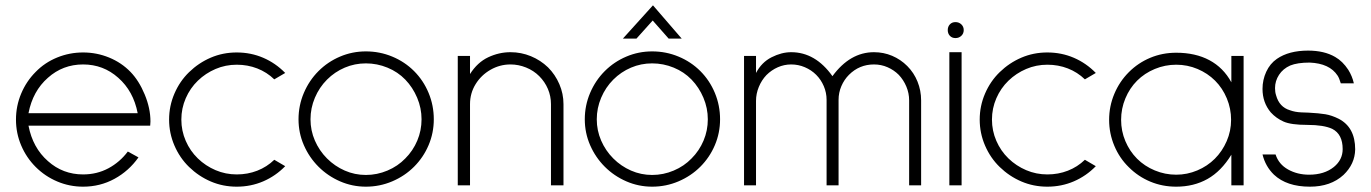

<svg xmlns="http://www.w3.org/2000/svg" viewBox="-20 -696 5150 721"><path d="M87 -224Q103 -141 160 -91Q216 -41 292 -41Q344 -41 387 -64Q430 -87 460 -127L500 -105Q464 -54 410 -24.5Q356 5 292 5Q241 5 195 -14.5Q149 -34 114 -69Q79 -104 59.5 -150Q40 -196 40 -247Q40 -298 59.5 -344.5Q79 -391 114 -426Q148 -461 194.5 -480Q241 -499 292 -499Q343 -499 389.5 -480Q436 -461 470 -426Q502 -393 523.5 -341Q545 -289 545 -240L544 -224ZM160 -404Q103 -354 87 -271H497Q481 -354 424 -404Q368 -454 292 -454Q216 -454 160 -404Z M690 -69Q655 -103 635 -149.5Q615 -196 615 -247Q615 -298 635 -344.5Q655 -391 690 -425Q726 -460 771.5 -479.5Q817 -499 869 -499Q922 -499 968.5 -479Q1015 -459 1051 -422L1010 -398Q982 -425 946 -439Q910 -453 869 -453Q827 -453 789.5 -437Q752 -421 723 -393Q694 -365 677.5 -327Q661 -289 661 -247Q661 -205 677.5 -167Q694 -129 723 -101Q752 -73 789.5 -57Q827 -41 869 -41Q910 -41 946 -55Q982 -69 1010 -96L1051 -72Q1015 -35 968.5 -15Q922 5 869 5Q817 5 771.5 -14.5Q726 -34 690 -69Z M1176 -70Q1141 -105 1121 -151Q1101 -197 1101 -248Q1101 -300 1121 -347Q1141 -394 1176 -429Q1211 -464 1257 -483.5Q1303 -503 1354 -503Q1406 -503 1453 -483.5Q1500 -464 1535 -429Q1570 -394 1589.5 -347Q1609 -300 1609 -248Q1609 -197 1589.5 -151Q1570 -105 1535 -70Q1500 -35 1453 -15Q1406 5 1354 5Q1303 5 1257 -15Q1211 -35 1176 -70ZM1208 -397Q1179 -368 1162.5 -329Q1146 -290 1146 -248Q1146 -206 1162.5 -168Q1179 -130 1208 -101Q1237 -72 1274.5 -55.5Q1312 -39 1354 -39Q1396 -39 1435 -55.5Q1474 -72 1502 -101Q1531 -130 1547 -168Q1563 -206 1563 -248Q1563 -290 1546.5 -329Q1530 -368 1502 -397Q1474 -426 1435 -442Q1396 -458 1354 -458Q1312 -458 1274.5 -442Q1237 -426 1208 -397Z M2049 0V-305Q2049 -335 2037.5 -362Q2026 -389 2005 -410Q1984 -431 1955.5 -442.5Q1927 -454 1897 -454Q1857 -454 1822 -434Q1787 -414 1766 -380Q1745 -346 1745 -305V0H1699V-486H1745V-418Q1773 -462 1813.5 -481Q1854 -500 1897 -500Q1937 -500 1973.5 -485Q2010 -470 2038 -443Q2065 -416 2080.5 -380Q2096 -344 2096 -305V0Z M2251 -70Q2216 -105 2196 -151Q2176 -197 2176 -248Q2176 -300 2196 -347Q2216 -394 2251 -429Q2286 -464 2332 -483.5Q2378 -503 2429 -503Q2481 -503 2528 -483.5Q2575 -464 2610 -429Q2645 -394 2664.5 -347Q2684 -300 2684 -248Q2684 -197 2664.5 -151Q2645 -105 2610 -70Q2575 -35 2528 -15Q2481 5 2429 5Q2378 5 2332 -15Q2286 -35 2251 -70ZM2283 -397Q2254 -368 2237.5 -329Q2221 -290 2221 -248Q2221 -206 2237.5 -168Q2254 -130 2283 -101Q2312 -72 2349.5 -55.5Q2387 -39 2429 -39Q2471 -39 2510 -55.5Q2549 -72 2577 -101Q2606 -130 2622 -168Q2638 -206 2638 -248Q2638 -290 2621.5 -329Q2605 -368 2577 -397Q2549 -426 2510 -442Q2471 -458 2429 -458Q2387 -458 2349.5 -442Q2312 -426 2283 -397ZM2491 -551 2431 -619 2370 -551H2319L2432 -676L2540 -551Z M3394 0V-319Q3394 -346 3383.5 -371Q3373 -396 3355 -415Q3337 -433 3313 -443.5Q3289 -454 3262 -454Q3207 -454 3168 -415Q3150 -397 3139.5 -372.5Q3129 -348 3129 -321V0H3084V-321Q3084 -348 3073.5 -372.5Q3063 -397 3045 -415Q3027 -433 3002.5 -443.5Q2978 -454 2951 -454Q2925 -454 2901 -443.5Q2877 -433 2858 -414Q2840 -395 2829.5 -369.5Q2819 -344 2819 -317V0H2774V-486H2819V-422Q2840 -462 2877.5 -481Q2915 -500 2951 -500Q3042 -500 3106 -410Q3172 -500 3262 -500Q3298 -500 3330 -486.5Q3362 -473 3387 -448Q3412 -423 3425.5 -389.5Q3439 -356 3439 -319V0Z M3539 -583Q3539 -596 3547 -604.5Q3555 -613 3568 -613Q3581 -613 3590 -604.5Q3599 -596 3599 -583Q3599 -570 3590 -561.5Q3581 -553 3568 -553Q3555 -553 3547 -561.5Q3539 -570 3539 -583ZM3545 0V-500H3591V0Z M3734 -69Q3699 -103 3679 -149.5Q3659 -196 3659 -247Q3659 -298 3679 -344.5Q3699 -391 3734 -425Q3770 -460 3815.5 -479.5Q3861 -499 3913 -499Q3966 -499 4012.5 -479Q4059 -459 4095 -422L4054 -398Q4026 -425 3990 -439Q3954 -453 3913 -453Q3871 -453 3833.5 -437Q3796 -421 3767 -393Q3738 -365 3721.5 -327Q3705 -289 3705 -247Q3705 -205 3721.5 -167Q3738 -129 3767 -101Q3796 -73 3833.5 -57Q3871 -41 3913 -41Q3954 -41 3990 -55Q4026 -69 4054 -96L4095 -72Q4059 -35 4012.5 -15Q3966 5 3913 5Q3861 5 3815.5 -14.5Q3770 -34 3734 -69Z M4604 0V-115Q4566 -53 4514.5 -24Q4463 5 4397 5Q4345 5 4299.5 -14Q4254 -33 4219 -68Q4184 -102 4164.5 -148.5Q4145 -195 4145 -246Q4145 -297 4164.5 -343.5Q4184 -390 4219 -425Q4254 -460 4299.5 -479Q4345 -498 4397 -498Q4469 -498 4521.5 -470Q4574 -442 4604 -387V-486H4650V0ZM4250 -393Q4222 -365 4206 -326.5Q4190 -288 4190 -246Q4190 -204 4206 -166Q4222 -128 4250 -100Q4278 -72 4316.5 -56Q4355 -40 4397 -40Q4438 -40 4476 -56Q4514 -72 4542 -100Q4570 -128 4586.5 -166Q4603 -204 4603 -246Q4603 -288 4587 -326.5Q4571 -365 4543 -393Q4515 -421 4477 -437Q4439 -453 4397 -453Q4355 -453 4316.5 -437Q4278 -421 4250 -393Z M4899 5Q4812 5 4764 -40Q4732 -71 4721 -116H4770Q4782 -79 4817 -59.5Q4852 -40 4896 -40Q4953 -40 4989 -69Q5022 -96 5022 -136Q5022 -192 4983 -212Q4951 -227 4889 -227Q4828 -227 4800 -239.5Q4772 -252 4752 -274Q4721 -311 4721 -362Q4721 -396 4735 -426.5Q4749 -457 4775 -475Q4820 -506 4892 -506Q4953 -506 4994 -482Q5022 -466 5043 -434Q5058 -410 5064 -383H5015Q5009 -403 5003 -412Q4973 -458 4898 -461Q4852 -461 4825 -450Q4798 -438 4783 -415Q4768 -392 4768 -365Q4768 -350 4772 -338Q4784 -294 4824 -282Q4843 -275 4866.5 -274Q4890 -273 4894 -273Q4933 -271 4957 -267Q4981 -263 5007 -250Q5069 -218 5069 -135Q5068 -80 5025 -39Q4977 5 4899 5Z"/></svg>

Font: Sulphur Point Light
Style: Regular
Weight: 300
Designer: Noponies / Dale Sattler
Foundry: Noponies
Version: Version 1.000; ttfautohint (v1.8)